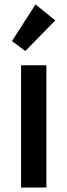

<svg xmlns="http://www.w3.org/2000/svg" viewBox="-20 -845 304 865"><path d="M34 -660 140 -825 229 -753 94 -615ZM189 -551V0H75V-551Z"/></svg>

Font: Fz Poppins Med
Style: Regular
Weight: 500
Designer: Ninad Kale (Devanagari), Jonny Pinhorn (Latin)
Foundry: Indian Type Foundry
Version: Vit hóa bi Vntype.Com & FontZin.Com